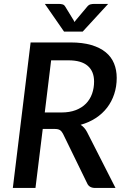

<svg xmlns="http://www.w3.org/2000/svg" viewBox="-20 -930 632 950"><path d="M284 -373.5Q324.5 -373.5 355 -385.2Q385.5 -397 405.5 -417.5Q425.5 -438 435.5 -466Q445.5 -494 445.5 -526.5Q445.5 -577 414 -604.2Q382.5 -631.5 318.5 -631.5H233L201.5 -373.5ZM328.5 -720Q388.5 -720 431.8 -707.2Q475 -694.5 503 -671.5Q531 -648.5 544.2 -616.2Q557.5 -584 557.5 -544.5Q557.5 -502 545.2 -464.8Q533 -427.5 510 -397.5Q487 -367.5 453.8 -345.8Q420.5 -324 379 -312.5Q398.5 -300 410.5 -277L551.5 0H451Q421 0 411 -23.5L291.5 -268.5Q285 -281 276.2 -286.5Q267.5 -292 249.5 -292H191.5L155.5 0H43.5L131.5 -720ZM515 -910.5 389 -773.5H297L202 -910.5H274Q280 -910.5 288.8 -908.5Q297.5 -906.5 303 -897L343.5 -831Q345 -828.5 346.2 -826Q347.5 -823.5 348.5 -821Q350.5 -823.5 352.2 -826Q354 -828.5 356 -831L411 -896.5Q419 -906.5 428 -908.5Q437 -910.5 443.5 -910.5Z"/></svg>

Font: Lato SemiBold
Style: Italic
Weight: 600
Italic angle: -7°
Designer: Lukasz Dziedzic with Adam Twardoch and Botio Nikoltchev
Foundry: tyPoland Lukasz Dziedzic
Version: Version 2.015; 2015-08-06; http://www.latofonts.com/